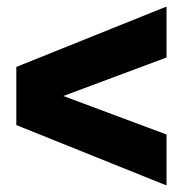

<svg xmlns="http://www.w3.org/2000/svg" viewBox="-20 -617 560 588"><path d="M490 -597 30 -412V-234L490 -49V-205L174 -323L490 -441Z"/></svg>

Font: Montserrat arm Black
Style: Regular
Weight: 900
Designer: Julieta Ulanovsky
Foundry: Julieta Ulanovsky
Version: Version 6.000;PS 006.000;hotconv 1.0.88;makeotf.lib2.5.64775